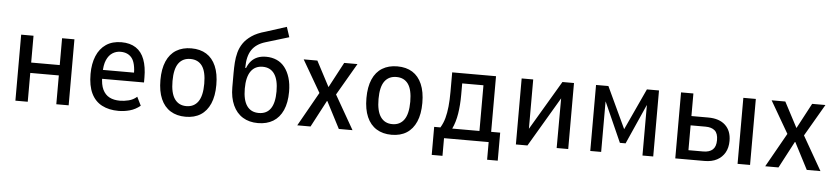

<svg xmlns="http://www.w3.org/2000/svg" viewBox="-47 -1018 6270 1440"><g transform="rotate(5 3087.5 -298.0)"><path d="M83 0V-497H176V-295H391V-497H484V0H391V-217H176V0Z M860 9Q787 9 734.5 -18.5Q682 -46 654.5 -103Q627 -160 627 -249Q627 -326 651 -384Q675 -442 722 -474Q769 -506 838 -506Q903 -506 946.5 -477.5Q990 -449 1011 -393Q1032 -337 1032 -257V-220H699V-287H968L952 -266Q952 -359 922.5 -396.5Q893 -434 837 -434Q804 -434 776.5 -416.5Q749 -399 732.5 -361.5Q716 -324 716 -261V-238Q716 -176 734 -139Q752 -102 784.5 -85Q817 -68 864 -68Q895 -68 929.5 -76.5Q964 -85 991 -109L1023 -44Q986 -14 944 -2.5Q902 9 860 9Z M1364 9Q1298 9 1250.5 -20.5Q1203 -50 1178 -107.5Q1153 -165 1153 -249Q1153 -333 1178 -390.5Q1203 -448 1250.5 -477Q1298 -506 1364 -506Q1431 -506 1477.5 -477Q1524 -448 1549 -390.5Q1574 -333 1574 -249Q1574 -165 1549 -107.5Q1524 -50 1477.5 -20.5Q1431 9 1364 9ZM1363 -71Q1421 -71 1452 -115Q1483 -159 1483 -250Q1483 -341 1452.5 -383.5Q1422 -426 1364 -426Q1306 -426 1275 -383.5Q1244 -341 1244 -250Q1244 -159 1275 -115Q1306 -71 1363 -71Z M1909 9Q1843 9 1795 -20.5Q1747 -50 1721 -107Q1695 -164 1695 -242V-350Q1695 -389 1697.5 -428Q1700 -467 1710 -504.5Q1720 -542 1742 -574.5Q1764 -607 1804 -634.5Q1844 -662 1907 -679L2063 -729L2088 -653L1913 -600Q1843 -579 1811 -530.5Q1779 -482 1779 -399V-395H1785Q1798 -428 1817.5 -449Q1837 -470 1864.5 -481Q1892 -492 1928 -492Q1972 -492 2008 -476Q2044 -460 2069 -428Q2094 -396 2108 -350Q2122 -304 2122 -245Q2122 -163 2096.5 -106Q2071 -49 2023.5 -20Q1976 9 1909 9ZM1909 -67Q1968 -67 1998 -110Q2028 -153 2028 -240Q2028 -327 1997.5 -371Q1967 -415 1909 -415Q1851 -415 1820 -371Q1789 -327 1789 -240Q1789 -154 1819.5 -110.5Q1850 -67 1909 -67Z M2205 0 2363 -280 2366 -228 2210 -497H2313L2413 -307H2414L2515 -497H2615L2459 -229L2462 -278L2621 0H2518L2414 -201H2411L2305 0Z M2915 9Q2849 9 2801.5 -20.5Q2754 -50 2729 -107.5Q2704 -165 2704 -249Q2704 -333 2729 -390.5Q2754 -448 2801.5 -477Q2849 -506 2915 -506Q2982 -506 3028.5 -477Q3075 -448 3100 -390.5Q3125 -333 3125 -249Q3125 -165 3100 -107.5Q3075 -50 3028.5 -20.5Q2982 9 2915 9ZM2914 -71Q2972 -71 3003 -115Q3034 -159 3034 -250Q3034 -341 3003.5 -383.5Q2973 -426 2915 -426Q2857 -426 2826 -383.5Q2795 -341 2795 -250Q2795 -159 2826 -115Q2857 -71 2914 -71Z M3229 133V-78H3276Q3297 -113 3307.5 -152Q3318 -191 3323 -240Q3328 -289 3328 -351V-497H3658V-78H3726V133H3646V0H3310V133ZM3365 -77H3570V-421H3410V-336Q3410 -258 3399.5 -192.5Q3389 -127 3365 -77Z M3851 0V-497H3938V-107H3927L4158 -497H4245V0H4158L4159 -391H4169L3938 0Z M4411 0V-497H4504L4650 -185L4794 -497H4885V0H4804V-379H4803L4670 -80H4627L4494 -379H4493V0Z M5051 0V-497H5144V-327H5271Q5354 -327 5399.5 -284.5Q5445 -242 5445 -166Q5445 -115 5424 -78Q5403 -41 5364.5 -20.5Q5326 0 5271 0ZM5144 -70H5255Q5302 -70 5326.5 -92.5Q5351 -115 5351 -164Q5351 -214 5326.5 -235.5Q5302 -257 5256 -257H5144ZM5520 0V-497H5614V0Z M5728 0 5886 -280 5889 -228 5733 -497H5836L5936 -307H5937L6038 -497H6138L5982 -229L5985 -278L6144 0H6041L5937 -201H5934L5828 0Z"/></g></svg>

Font: Nunito Sans 7pt Condensed Medium
Style: Regular
Weight: 500
Width: 3
Designer: Vernon Adams
Foundry: Vernon Adams
Version: Version 3.101;gftools[0.9.27]